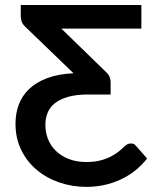

<svg xmlns="http://www.w3.org/2000/svg" viewBox="-20 -740 630 768"><path d="M568.5 -106Q524.5 -50.5 461.5 -21.5Q398.5 7.5 325.5 7.5Q269 7.5 217.8 -10Q166.5 -27.5 127.5 -60Q88.5 -92.5 65.2 -139.5Q42 -186.5 42 -245.5Q42 -286 55 -321.2Q68 -356.5 96 -383.5Q124 -410.5 168 -427.2Q212 -444 274 -447L80.5 -633.5Q69 -645 66 -655.8Q63 -666.5 63 -676.5V-720H545.5V-625.5H225.5L406 -450Q415.5 -441 419 -431Q422.5 -421 422.5 -412V-362H333Q285.5 -362 253 -352.8Q220.5 -343.5 200 -327.5Q179.5 -311.5 170.5 -289Q161.5 -266.5 161.5 -240.5Q161.5 -210.5 172 -183.8Q182.5 -157 203.5 -136.5Q224.5 -116 255.2 -104Q286 -92 326.5 -92Q357 -92 381.2 -98.2Q405.5 -104.5 423.8 -114Q442 -123.5 455 -134Q468 -144.5 476 -153Q486 -162 491.5 -164Q497 -166 503.5 -166Q507 -166 512.2 -165.2Q517.5 -164.5 523 -157.5Z"/></svg>

Font: Lato SemiBold
Style: Regular
Weight: 600
Designer: Lukasz Dziedzic with Adam Twardoch and Botio Nikoltchev
Foundry: tyPoland Lukasz Dziedzic
Version: Version 2.015; 2015-08-06; http://www.latofonts.com/